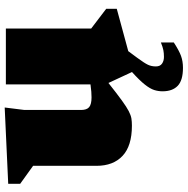

<svg xmlns="http://www.w3.org/2000/svg" viewBox="-11 -556 800 818"><g transform="rotate(-90 389.0 -147.0)"><path d="M329.5 -201.5Q329.5 -177.5 341.5 -167.2Q353.5 -157 383.5 -157Q393.5 -157 407.5 -158Q421.5 -159 438.5 -161.5V-522H676.5V-158.5L760.5 -94.5V-49.5L580 -0.5L551.5 38Q529 68.5 522 83.5Q515 98.5 515 117Q515 135 526.8 143.2Q538.5 151.5 555.5 151.5Q571.5 151.5 584.2 149Q597 146.5 617 138.5V193.5Q582.5 216 559.8 224.2Q537 232.5 509 232.5Q455.5 232.5 432.2 210Q409 187.5 409 145.5Q409 127.5 414.5 110Q420 92.5 437.8 70Q455.5 47.5 491.5 15H491L444.5 -85Q398.5 -48.5 370.2 -28Q342 -7.5 324.5 1.5Q307 10.5 293.5 12.8Q280 15 262.5 15Q176.5 15 134 -24.8Q91.5 -64.5 91.5 -136V-406L15 -461V-512L340 -527L329.5 -443Z"/></g></svg>

Font: Newsreader 6pt ExtraBold
Style: Regular
Weight: 800
Designer: Hugues Gentile
Foundry: Production Type
Version: Version 1.003; ttfautohint (v1.8.3)